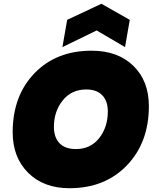

<svg xmlns="http://www.w3.org/2000/svg" viewBox="-20 -988 828 1015"><path d="M767 -427Q767 -235 651 -114Q535 7 347 7Q211 7 129 -74.5Q47 -156 47 -289Q47 -481 162 -600.5Q277 -720 464 -720Q603 -720 685 -640Q767 -560 767 -427ZM265 -317Q265 -262 294.5 -231Q324 -200 381 -200Q459 -200 504.5 -258Q550 -316 550 -399Q550 -454 520.5 -484.5Q491 -515 436 -515Q358 -515 311.5 -457Q265 -399 265 -317ZM666 -883 641 -739 491 -827 310 -739 335 -883 516 -968Z"/></svg>

Font: Poppins Black
Style: Italic
Weight: 900
Italic angle: -10°
Designer: Ninad Kale (Devanagari), Jonny Pinhorn (Latin)
Foundry: Indian Type Foundry
Version: Version 3.200;PS 1.000;hotconv 16.6.54;makeotf.lib2.5.65590